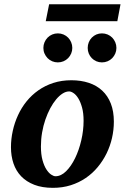

<svg xmlns="http://www.w3.org/2000/svg" viewBox="-20 -882 594 914"><path d="M377.9 -307.1Q377.9 -343.8 370.6 -370.1Q363.3 -396.5 352.8 -413.6Q342.3 -430.7 330.3 -438.7Q318.4 -446.8 309.1 -446.8Q293.9 -446.8 278.1 -436.8Q262.2 -426.8 247.3 -408.9Q232.4 -391.1 219.2 -366.5Q206.1 -341.8 196 -312.7Q186 -283.7 180.4 -251.2Q174.8 -218.8 174.8 -185.1Q174.8 -146.5 182.4 -119.4Q189.9 -92.3 200.9 -75.4Q211.9 -58.6 223.6 -50.8Q235.4 -43 244.1 -43Q270.5 -43 294.7 -66.9Q318.8 -90.8 337.4 -128.9Q356 -167 366.9 -213.9Q377.9 -260.7 377.9 -307.1ZM522 -303.2Q522 -263.7 513.2 -225.1Q504.4 -186.5 487.3 -151.6Q470.2 -116.7 445.3 -86.7Q420.4 -56.6 388.2 -34.7Q356 -12.7 316.7 -0.2Q277.3 12.2 231.9 12.2Q180.7 12.2 143.1 -2.4Q105.5 -17.1 80.8 -42.7Q56.2 -68.4 44.2 -103.8Q32.2 -139.2 32.2 -181.2Q32.2 -220.2 40.8 -259Q49.3 -297.9 65.7 -333.5Q82 -369.1 106.4 -399.4Q130.9 -429.7 162.8 -452.1Q194.8 -474.6 234.1 -487.3Q273.4 -500 319.8 -500Q365.7 -500 403.1 -487.5Q440.4 -475.1 466.8 -450.4Q493.2 -425.8 507.6 -388.9Q522 -352.1 522 -303.2ZM324.2 -653.8Q324.2 -639.6 318.8 -627.2Q313.5 -614.7 304.2 -605.2Q294.9 -595.7 282.2 -590.3Q269.5 -585 255.4 -585Q241.2 -585 228.5 -590.3Q215.8 -595.7 206.5 -605.2Q197.3 -614.7 191.9 -627.2Q186.5 -639.6 186.5 -653.8Q186.5 -668 191.9 -680.7Q197.3 -693.4 206.5 -702.9Q215.8 -712.4 228.5 -717.8Q241.2 -723.1 255.4 -723.1Q269.5 -723.1 282.2 -717.8Q294.9 -712.4 304.2 -702.9Q313.5 -693.4 318.8 -680.7Q324.2 -668 324.2 -653.8ZM534.2 -653.8Q534.2 -639.6 528.8 -627.2Q523.4 -614.7 514.2 -605.2Q504.9 -595.7 492.2 -590.3Q479.5 -585 465.3 -585Q451.2 -585 438.7 -590.3Q426.3 -595.7 417 -605.2Q407.7 -614.7 402.6 -627.2Q397.5 -639.6 397.5 -653.8Q397.5 -668 402.6 -680.7Q407.7 -693.4 417 -702.9Q426.3 -712.4 438.7 -717.8Q451.2 -723.1 465.3 -723.1Q479.5 -723.1 492.2 -717.8Q504.9 -712.4 514.2 -702.9Q523.4 -693.4 528.8 -680.7Q534.2 -668 534.2 -653.8ZM538.6 -781.2H197.8L213.9 -861.8H553.7Z"/></svg>

Font: Charis SIL Viet
Style: Bold Italic
Weight: 700
Italic angle: -11°
Foundry: SIL International
Version: Version 5.000